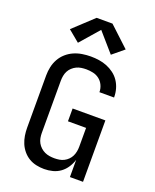

<svg xmlns="http://www.w3.org/2000/svg" viewBox="-176 -1077 953 1184"><g transform="rotate(20 300.0 -485.5)"><path d="M262 8Q236 8 210 2.5Q184 -3 161.5 -16.5Q139 -30 122 -50.5Q105 -71 95 -95Q85 -119 81 -144.5Q77 -170 77 -196V-539Q77 -567 83 -595Q89 -623 103 -648Q117 -673 138.5 -692Q160 -711 186 -722.5Q212 -734 240.5 -738.5Q269 -743 297 -743Q324 -743 351 -739Q378 -735 403 -725Q428 -715 450 -698.5Q472 -682 487 -659.5Q502 -637 509.5 -610.5Q517 -584 517 -557Q517 -556 517 -555.5Q517 -555 517 -554H421Q421 -554 421 -554.5Q421 -555 421 -555Q421 -578 411 -599.5Q401 -621 383 -635Q365 -649 342.5 -654Q320 -659 297 -659Q281 -659 264.5 -656.5Q248 -654 233.5 -647Q219 -640 206.5 -628.5Q194 -617 186.5 -602.5Q179 -588 176 -571.5Q173 -555 173 -539V-196Q173 -180 176 -163.5Q179 -147 187 -132.5Q195 -118 207.5 -106.5Q220 -95 235 -88Q250 -81 266.5 -78.5Q283 -76 299 -76Q315 -76 331 -78.5Q347 -81 361.5 -88.5Q376 -96 387.5 -107.5Q399 -119 406 -133.5Q413 -148 416 -164Q419 -180 419 -196V-319H300V-403H515V0H429V-113Q421 -87 405.5 -63Q390 -39 367.5 -22.5Q345 -6 317.5 1Q290 8 262 8ZM192 -795 117 -857 248 -979H352L483 -857L408 -795L300 -919Z"/></g></svg>

Font: Iosevka Custom Medium Extended
Style: Regular
Weight: 500
Width: 7
Monospace: yes
Designer: Belleve Invis
Foundry: Belleve Invis
Version: Version 11.2.4; ttfautohint (v1.8.4)